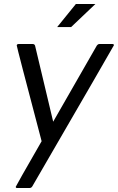

<svg xmlns="http://www.w3.org/2000/svg" viewBox="-20 -726 592 964"><path d="M128 218H66Q59 218 59 212Q59 209 189 -17Q64 -491 64 -498Q65 -505 74 -505H144Q153 -505 156 -497L247 -115L466 -497Q472 -505 479 -505H544Q552 -505 552 -499Q552 -497 142 210Q137 218 128 218ZM337 -590H267L361 -706H459Z"/></svg>

Font: YamahaIndonesia935. App
Style: Italic
Weight: 400
Italic angle: -10°
Designer: Dalton Maag Ltd
Foundry: Dalton Maag Ltd
Version: Version 1.002; January 01, 2024; Regular/Italic